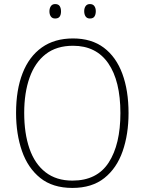

<svg xmlns="http://www.w3.org/2000/svg" viewBox="-20 -914 711 944"><path d="M612 -358Q612 -254 583 -170.5Q554 -87 493 -38.5Q432 10 336 10Q239 10 178 -39Q117 -88 88 -171.5Q59 -255 59 -359Q59 -472 91 -554Q123 -636 185.5 -680.5Q248 -725 339 -725Q430 -725 490.5 -679.5Q551 -634 581.5 -551.5Q612 -469 612 -358ZM99 -359Q99 -258 125 -183Q151 -108 204 -67Q257 -26 336 -26Q457 -26 514.5 -115Q572 -204 572 -358Q572 -516 512.5 -602.5Q453 -689 339 -689Q258 -689 205 -648Q152 -607 125.5 -532.5Q99 -458 99 -359ZM223 -858Q223 -873 230 -883.5Q237 -894 251 -894Q267 -894 273.5 -884Q280 -874 280 -858Q280 -842 273.5 -832.5Q267 -823 251 -823Q237 -823 230 -833Q223 -843 223 -858ZM394 -859Q394 -874 401 -884Q408 -894 422 -894Q437 -894 444 -884Q451 -874 451 -859Q451 -843 444.5 -833Q438 -823 422 -823Q408 -823 401 -833Q394 -843 394 -859Z"/></svg>

Font: Noto Sans Ethiopic SemiCondensed ExtraLight
Style: Regular
Weight: 200
Width: 4
Designer: Monotype Design Team
Foundry: Monotype Imaging Inc.
Version: Version 2.102; ttfautohint (v1.8.4.7-5d5b)